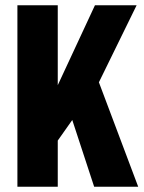

<svg xmlns="http://www.w3.org/2000/svg" viewBox="-20 -708 545 728"><path d="M46 0V-688H199V-385L340 -688H498L355 -396L504 0H337L254 -253L199 -175V0Z"/></svg>

Font: Archivo ExtraCondensed ExtraBold
Style: Regular
Weight: 800
Width: 2
Designer: Hector Gatti
Foundry: Omnibus-Type
Version: Version 2.001